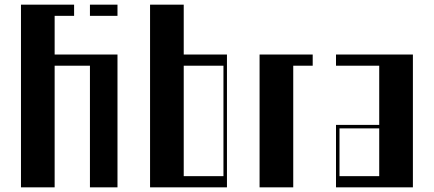

<svg xmlns="http://www.w3.org/2000/svg" viewBox="-20 -804 1862 824"><path d="M70 -784H298V-736H214.5V-570H484.2V0H366V-522H214.5V0H70ZM366 -784H484.2V-736H366Z M624 -784H768.5V-570H954V0H624ZM939 -48V-522H768.5V-48Z M1094 -570H1322V-522H1238.5V0H1094Z M1422 -268H1607.5V-522H1422V-570H1752V0H1422ZM1607.5 -48V-253H1437V-48Z"/></svg>

Font: Facade Sud
Style: Regular
Weight: 100
Designer: Éléonore Fines
Foundry: Velvetyne Type Foundry
Version: Version 1.001;Glyphs 3.2 (3202)